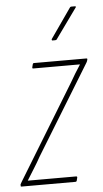

<svg xmlns="http://www.w3.org/2000/svg" viewBox="-57 -721 406 754"><g transform="rotate(-5 146.0 -343.5)"><path d="M-3 0Q-7 0 -6 -4V-9Q-4 -13 -1 -18L226 -390Q236 -408 246 -424Q256 -440 267 -457V-458Q246 -458 226 -458Q206 -458 185 -458H83Q79 -458 80 -463L83 -475Q84 -479 88 -479H294Q299 -479 298 -475L297 -471Q296 -467 293 -462L78 -111Q66 -89 52 -67Q38 -45 24 -22V-21Q44 -21 63.5 -21Q83 -21 101 -21H214Q219 -21 218 -16L215 -4Q214 0 210 0ZM168 -561Q166 -561 165.5 -563Q165 -565 166 -567L247 -683Q249 -687 253 -687H267Q270 -687 271 -685.5Q272 -684 270 -682L186 -565Q184 -561 179 -561Z"/></g></svg>

Font: Sofia Sans Extra Condensed Thin
Style: Italic
Weight: 250
Italic angle: -9°
Version: Version 4.100